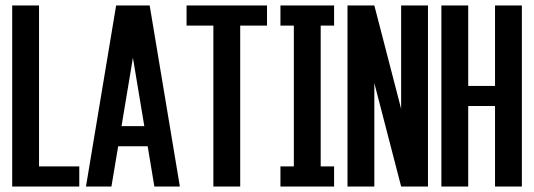

<svg xmlns="http://www.w3.org/2000/svg" viewBox="-20 -679 1944 699"><path d="M122.1 -73.2H268.6V0H24.4V-659.2H122.1Z M463.9 -468.8 422.4 -219.7H505.4ZM410.2 -146.5 385.7 0H293L402.8 -659.2H524.9L634.8 0H542L517.6 -146.5Z M952.1 -659.2V-585.9H854.5V0H756.8V-585.9H659.2V-659.2Z M1147.5 -73.2H1196.3V0H1001V-73.2H1049.8V-585.9H1001V-659.2H1196.3V-585.9H1147.5Z M1440.4 -282.7V-659.2H1538.1V0H1440.4L1342.8 -376.5V0H1245.1V-659.2H1342.8Z M1684.6 -293V0H1586.9V-659.2H1684.6V-366.2H1782.2V-659.2H1879.9V0H1782.2V-293Z"/></svg>

Font: Alegre Sans
Style: Regular
Weight: 400
Width: 3
Designer: GrandChaos9000
Version: Version 1.2.6 - August 1, 2014